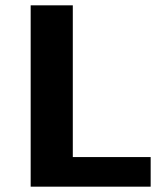

<svg xmlns="http://www.w3.org/2000/svg" viewBox="-20 -700 601 720"><path d="M545 -111V0H95V-680H253V-111Z"/></svg>

Font: Martel Sans ExtraBold
Style: Regular
Weight: 800
Designer: Dan Reynolds and Mathieu Réguer
Foundry: Dan Reynolds and Mathieu Réguer
Version: Version 1.002; ttfautohint (v1.1) -l 5 -r 5 -G 72 -x 0 -D la